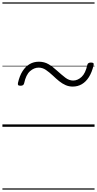

<svg xmlns="http://www.w3.org/2000/svg" viewBox="-20 -1050 803 1590"><path d="M582 -333Q551 -333 523.5 -345Q496 -357 470.5 -377.5Q445 -398 419 -423Q388 -452 360 -471Q332 -490 300 -490Q262 -490 228.5 -460.5Q195 -431 180 -361Q176 -340 151 -340Q135 -340 130.5 -345.5Q126 -351 129 -364Q142 -422 167 -461Q192 -500 226 -519.5Q260 -539 302 -539Q347 -539 382.5 -518Q418 -497 452 -465Q491 -430 521.5 -406.5Q552 -383 586 -383Q623 -383 655.5 -413Q688 -443 703 -512Q707 -532 733 -532Q747 -532 752.5 -527.5Q758 -523 755 -509Q741 -451 716.5 -412Q692 -373 658 -353Q624 -333 582 -333ZM0 510H763V520H0ZM0 -20H763V0H0ZM0 -505H763V-500H0ZM0 -1030H763V-1020H0Z"/></svg>

Font: Playwrite CO Guides
Style: Regular
Weight: 400
Designer: Veronika Burian, José Scaglione
Foundry: TypeTogether
Version: Version 1.003